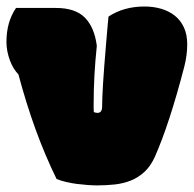

<svg xmlns="http://www.w3.org/2000/svg" viewBox="-48 -558 593 587"><path d="M238.3 -227.1Q238.3 -217.8 238.8 -215.3Q245.1 -212.9 250 -212.9Q264.2 -212.9 264.2 -231.9Q264.2 -281.7 275.9 -419.4Q279.3 -457 281 -478.8Q282.7 -500.5 283.7 -507.3Q330.1 -538.1 394 -538.1Q421.4 -538.1 445.3 -531Q469.2 -523.9 486.8 -509.8Q504.4 -495.6 514.4 -473.9Q524.4 -452.1 524.4 -422.9Q524.4 -388.2 515.1 -353Q469.7 -178.2 424.8 -77.1Q411.6 -48.8 393.1 -32Q374.5 -15.1 352.1 -6.1Q329.6 2.9 303.5 5.9Q277.3 8.8 249 8.8Q236.3 8.8 219.7 7.6Q203.1 6.3 186 4.2Q168.9 2 152.8 -2Q136.7 -5.9 125 -10.7Q89.4 -83.5 60.5 -163.1Q31.7 -242.7 8.3 -330.6Q1 -337.9 -5.9 -348.9Q-12.7 -359.9 -17.6 -373Q-22.5 -386.2 -25.4 -400.6Q-28.3 -415 -28.3 -429.7Q-28.3 -490.7 1 -533.7H122.6Q182.1 -533.7 211.4 -504.2Q240.7 -474.6 248 -418Q243.2 -372.1 240.7 -327.6Q238.3 -283.2 238.3 -238.8Z"/></svg>

Font: Modak sl
Style: Regular
Weight: 400
Designer: Sarang Kulkarni, Maithili Shingre, Noopur Datye
Foundry: Ek Type
Version: Version 1.036;PS Version 1.000;hotconv 1.0.79;makeotf.lib2.5